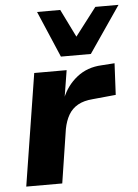

<svg xmlns="http://www.w3.org/2000/svg" viewBox="-54 -808 613 850"><g transform="rotate(-5 252.5 -383.0)"><path d="M28 0 107 -498H251L231 -374H229Q251 -430 297 -466.5Q343 -503 407 -506L465 -510L458 -370L355 -360Q315 -357 288.5 -342Q262 -327 247 -301Q232 -275 225 -239L188 0ZM231 -560 143 -766H246L307 -642L402 -766H505L364 -560Z"/></g></svg>

Font: Nunito Sans 9pt ExtraBold
Style: Italic
Weight: 800
Italic angle: -9°
Version: Version 3.101;gftools[0.9.27]